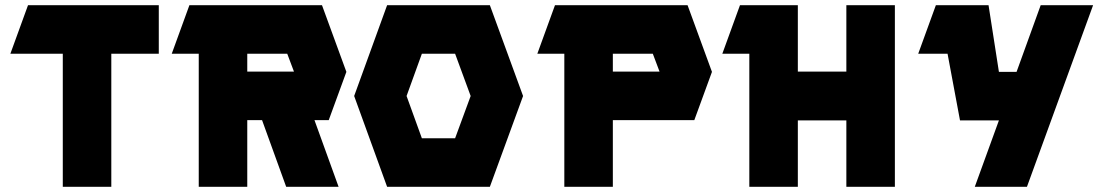

<svg xmlns="http://www.w3.org/2000/svg" viewBox="-20 -720 4263 740"><path d="M20 -513 88 -700H592V-513H409V0H222V-513Z M642 -513 710 -700H1221L1315 -443L1247 -257H1192L1285 0H1083L990 -257H933V0H746V-513ZM933 -444H1113L1087 -513H933Z M1868 -700 1996 -350 1868 0H1472L1345 -350L1472 -700ZM1606 -187H1734L1794 -350L1734 -513H1606L1547 -350Z M2119 -700H2630L2724 -443L2656 -257H2342V0H2155V-513H2051ZM2522 -444 2496 -513H2342V-444Z M2764 -513 2832 -700H3055V-444H3242V-700H3429V0H3242V-256H3055V0H2868V-513Z M3587 -700H3790L3830 -443H3898L3991 -700H4193L3938 0H3737L3830 -256H3680L3632 -513H3519Z"/></svg>

Font: Clickuper
Style: Bold
Weight: 700
Designer: Denis Ignatov
Foundry: Denis Ignatov
Version: Version 1.10 April 16, 2021